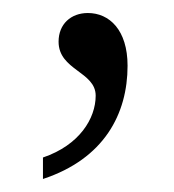

<svg xmlns="http://www.w3.org/2000/svg" viewBox="-20 -121 267 295"><path d="M46 154C140 123 176 54 176 -20C176 -75 148 -101 115 -101C89 -101 70 -84 70 -57C70 -13 127 -11 127 26C127 61 102 102 46 121Z"/></svg>

Font: Noto Serif Devanagari SemiCondensed Light
Style: Regular
Weight: 300
Width: 4
Designer: Universal Thirst, Indian Type Foundry and the Monotype Design Team
Foundry: Monotype Imaging Inc.
Version: Version 2.004